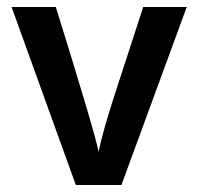

<svg xmlns="http://www.w3.org/2000/svg" viewBox="-20 -527 564 547"><path d="M326 0H196L13 -507H139Q250 -151 261 -94Q271 -150 318 -292L388 -507H512Z"/></svg>

Font: Hind Jalandhar SemiBold
Style: Regular
Weight: 600
Designer: Namrata Goyal
Foundry: Indian Type Foundry
Version: Version 0.702;PS 1.0;hotconv 1.0.81;makeotf.lib2.5.63406